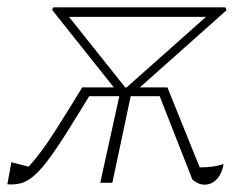

<svg xmlns="http://www.w3.org/2000/svg" viewBox="-47 -498 674 523"><path d="M-27 4 -16 -56 31 -44Q64 -80 100.5 -137Q137 -194 177 -260H263L95 -471L98 -478H567L570 -470L334 -260H409L497 -42Q534 -42 562 -51Q558 -26 544 -10.5Q530 5 510 5Q493 5 477 -9L388 -236H309L259 0H226L278 -236H196L172 -197Q132 -131 104 -90Q76 -49 55 -28Q34 -7 15 -0.5Q-4 6 -27 4ZM141 -452 294 -260H298L514 -452Z"/></svg>

Font: Piazzolla Thin
Style: Italic
Weight: 100
Italic angle: -11.3°
Designer: Juan Pablo del Peral
Foundry: Huerta Tipografica
Version: Version 1.330